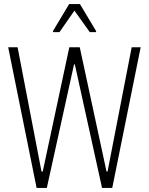

<svg xmlns="http://www.w3.org/2000/svg" viewBox="-20 -919 728 939"><path d="M159 0 20 -688H66L183 -80H189L319 -688H370L501 -80H506L624 -688H668L529 0H479L346 -604H342L209 0ZM239 -762V-767L318 -899H371L450 -767V-762H419L344 -867L271 -762Z"/></svg>

Font: Saira Condensed ExtraLight
Style: Regular
Weight: 250
Width: 3
Designer: Hector Gatti with collaboration of the Omnibus-Type team
Foundry: Omnibus-Type
Version: Version 1.101